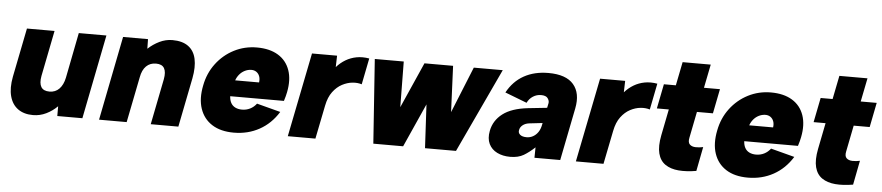

<svg xmlns="http://www.w3.org/2000/svg" viewBox="-40 -884 5221 1136"><g transform="rotate(5 2570.5 -316.5)"><path d="M467 0H318V-58Q289 -29 252 -11Q215 7 174 7Q120 7 84.5 -18.5Q49 -44 36 -92.5Q23 -141 36 -209L94 -500H258L204 -228Q196 -185 209.5 -162.5Q223 -140 259 -140Q294 -140 317 -163.5Q340 -187 349 -230L402 -500H566Z M665 -500H813L814 -443Q844 -471 881 -489Q918 -507 958 -507Q1017 -507 1052 -481.5Q1087 -456 1097.5 -408Q1108 -360 1095 -292L1037 0H873L927 -272Q935 -315 922 -337.5Q909 -360 873 -360Q838 -360 815 -337.5Q792 -315 784 -271L730 0H566Z M1366 7Q1288 7 1237 -25.5Q1186 -58 1166 -117Q1146 -176 1162 -255Q1176 -329 1219 -386Q1262 -443 1324.5 -475Q1387 -507 1460 -507Q1536 -507 1586 -476.5Q1636 -446 1655.5 -390Q1675 -334 1660 -259Q1658 -248 1654.5 -235Q1651 -222 1646 -206H1327Q1328 -183 1337 -166.5Q1346 -150 1363 -141.5Q1380 -133 1403 -133Q1429 -133 1451 -144Q1473 -155 1489 -176L1630 -139Q1586 -68 1518 -30.5Q1450 7 1366 7ZM1490 -302Q1493 -323 1487 -339Q1481 -355 1467.5 -364Q1454 -373 1435 -372Q1416 -371 1398.5 -362Q1381 -353 1368 -337.5Q1355 -322 1348 -302Z M1787 -500H1936L1934 -432Q1958 -459 1987.5 -476.5Q2017 -494 2052 -500.5Q2087 -507 2127 -500L2096 -344Q2071 -352 2040.5 -349Q2010 -346 1979.5 -330Q1949 -314 1925 -282Q1901 -250 1891 -199L1851 0H1687Z M2372 0H2195L2160 -500H2332L2335 -229L2455 -500H2625L2637 -226L2748 -500H2920L2686 0H2502L2488 -259Z M3152 0 3153 -62Q3120 -31 3088 -12Q3056 7 3008 7Q2964 7 2930.5 -9.5Q2897 -26 2881.5 -58Q2866 -90 2875 -136Q2887 -198 2939 -238Q2991 -278 3088 -289L3201 -301L3207 -330Q3209 -344 3198.5 -358.5Q3188 -373 3159 -373Q3133 -373 3111 -359Q3089 -345 3077 -320L2947 -370Q2984 -438 3046 -472.5Q3108 -507 3191 -507Q3296 -507 3340.5 -455Q3385 -403 3367 -312L3305 0ZM3182 -209 3103 -200Q3080 -197 3065 -185Q3050 -173 3047 -156Q3043 -139 3056 -128Q3069 -117 3095 -117Q3115 -117 3132.5 -126.5Q3150 -136 3162.5 -154Q3175 -172 3180 -199Z M3498 -500H3647L3645 -432Q3669 -459 3698.5 -476.5Q3728 -494 3763 -500.5Q3798 -507 3838 -500L3807 -344Q3782 -352 3751.5 -349Q3721 -346 3690.5 -330Q3660 -314 3636 -282Q3612 -250 3602 -199L3562 0H3398Z M3948 -500 3976 -640H4143L4115 -500H4210L4181 -354H4086L4055 -198Q4049 -170 4061.5 -158Q4074 -146 4096.5 -145.5Q4119 -145 4141 -150L4113 -6Q4054 4 4007 0Q3960 -4 3928.5 -25.5Q3897 -47 3886 -89.5Q3875 -132 3888 -198L3919 -354H3848L3877 -500Z M4419 7Q4341 7 4290 -25.5Q4239 -58 4219 -117Q4199 -176 4215 -255Q4229 -329 4272 -386Q4315 -443 4377.5 -475Q4440 -507 4513 -507Q4589 -507 4639 -476.5Q4689 -446 4708.5 -390Q4728 -334 4713 -259Q4711 -248 4707.5 -235Q4704 -222 4699 -206H4380Q4381 -183 4390 -166.5Q4399 -150 4416 -141.5Q4433 -133 4456 -133Q4482 -133 4504 -144Q4526 -155 4542 -176L4683 -139Q4639 -68 4571 -30.5Q4503 7 4419 7ZM4543 -302Q4546 -323 4540 -339Q4534 -355 4520.5 -364Q4507 -373 4488 -372Q4469 -371 4451.5 -362Q4434 -353 4421 -337.5Q4408 -322 4401 -302Z M4879 -500 4907 -640H5074L5046 -500H5141L5112 -354H5017L4986 -198Q4980 -170 4992.5 -158Q5005 -146 5027.5 -145.5Q5050 -145 5072 -150L5044 -6Q4985 4 4938 0Q4891 -4 4859.5 -25.5Q4828 -47 4817 -89.5Q4806 -132 4819 -198L4850 -354H4779L4808 -500Z"/></g></svg>

Font: Albert Sans Black
Style: Italic
Weight: 900
Italic angle: -11.25°
Designer: Andreas Rasmussen
Foundry: a.Foundry
Version: Version 1.025